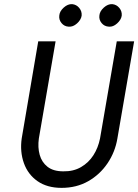

<svg xmlns="http://www.w3.org/2000/svg" viewBox="-20 -900 669 929"><path d="M461 -826Q463 -846 482.5 -863.5Q502 -881 523 -880Q544 -878 557.5 -861.5Q571 -845 569 -824Q566 -804 546.5 -786.5Q527 -769 507 -771Q485 -772 471.5 -788.5Q458 -805 461 -826ZM267 -826Q269 -846 288.5 -863.5Q308 -881 329 -880Q350 -878 363.5 -861.5Q377 -845 375 -824Q372 -804 352.5 -786.5Q333 -769 312 -771Q291 -772 277.5 -788.5Q264 -805 267 -826ZM165 -700H249L168 -230Q162 -187 172 -151Q182 -115 210 -93Q238 -71 286 -71Q335 -70 372 -91.5Q409 -113 432 -149Q455 -185 464 -230L545 -700H629L548 -230Q537 -164 500 -109.5Q463 -55 406.5 -23Q350 9 278 9Q208 9 161.5 -23.5Q115 -56 95.5 -111Q76 -166 85 -230Z"/></svg>

Font: Jost*
Style: Italic
Weight: 400
Italic angle: -10°
Version: Version 3.7